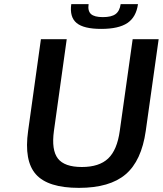

<svg xmlns="http://www.w3.org/2000/svg" viewBox="-20 -890 789 930"><path d="M116.2 -255.9 178.2 -700.2H303.2L241.2 -255.9Q228.5 -163.6 260.3 -122.3Q292 -81.1 376.5 -81.1Q460.4 -81.1 503.9 -122.3Q547.4 -163.6 560.1 -255.9L622.6 -700.2H748.5L686 -255.9Q665.5 -111.3 588.6 -45.7Q511.7 20 362.3 20Q212.4 20 154.1 -45.4Q95.7 -110.8 116.2 -255.9ZM648.4 -870.1Q639.6 -807.1 597.2 -778.6Q554.7 -750 470.2 -750Q385.7 -750 351.1 -778.6Q316.4 -807.1 325.2 -870.1H409.2Q404.3 -836.9 420.7 -822Q437 -807.1 478.5 -807.1Q520 -807.1 539.8 -821.8Q559.6 -836.4 564.5 -870.1Z"/></svg>

Font: Fivo Sans Med
Style: Regular
Weight: 450
Designer: Alexander Slobzheninov
Foundry: Alexander Slobzheninov
Version: 1.0